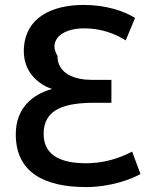

<svg xmlns="http://www.w3.org/2000/svg" viewBox="-20 -736 609 779"><path d="M322 -621C271 -621 235 -607 215 -585C195 -559 198 -535 213 -510C213 -434 288 -412 352 -412H432V-319H365C247 -319 157 -296 157 -193C157 -119 207 -85 284 -76C303 -74 324 -73 346 -74C425 -77 488 -106 516 -121L550 -30C513 -9 429 23 329 23C159 23 44 -37 44 -191C44 -298 112 -353 191 -375C130 -396 93 -440 81 -489C77 -507 76 -525 77 -543C85 -661 184 -716 321 -716C407 -716 483 -692 528 -663L490 -572C445 -601 387 -621 322 -621Z"/></svg>

Font: Repo Medium
Style: Regular
Weight: 500
Designer: Stefan Peev
Foundry: Context Ltd
Version: Version 1.502